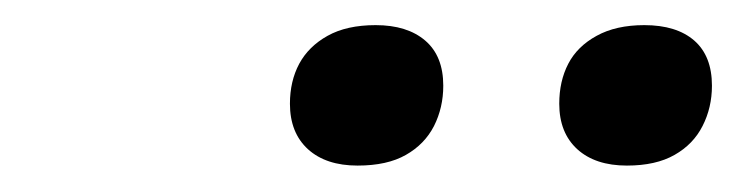

<svg xmlns="http://www.w3.org/2000/svg" viewBox="-20 -714 572 149"><path d="M257.5 -585.5Q233 -585.5 219 -598.2Q205 -611 205 -633.5Q205 -651 212.2 -664.5Q219.5 -678 234.2 -686.2Q249 -694.5 271.5 -694.5Q296 -694.5 310 -682.5Q324 -670.5 324 -647.5Q324 -630.5 316.8 -616.2Q309.5 -602 295 -593.8Q280.5 -585.5 257.5 -585.5ZM466.5 -585.5Q442 -585.5 428 -598.2Q414 -611 414 -633.5Q414 -651 421 -664.5Q428 -678 443 -686.2Q458 -694.5 480 -694.5Q505 -694.5 518.8 -682.5Q532.5 -670.5 532.5 -647.5Q532.5 -630.5 525.2 -616.2Q518 -602 503.5 -593.8Q489 -585.5 466.5 -585.5Z"/></svg>

Font: Newsreader 8pt
Style: Italic
Weight: 400
Italic angle: -17°
Version: Version 1.003